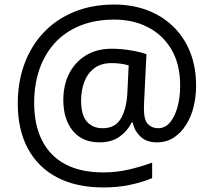

<svg xmlns="http://www.w3.org/2000/svg" viewBox="-20 -734 939 843"><path d="M841 -357Q841 -311 830.5 -267Q820 -223 798 -187.5Q776 -152 744 -130.5Q712 -109 668 -109Q622 -109 595.5 -135.5Q569 -162 563 -196H558Q540 -159 505 -134Q470 -109 417 -109Q341 -109 299.5 -160Q258 -211 258 -295Q258 -361 284 -411.5Q310 -462 357.5 -491Q405 -520 470 -520Q514 -520 556.5 -512.5Q599 -505 623 -496L613 -293Q612 -275 612 -267.5Q612 -260 612 -257Q612 -205 630.5 -188Q649 -171 674 -171Q705 -171 726.5 -196.5Q748 -222 759.5 -264.5Q771 -307 771 -358Q771 -451 733.5 -515.5Q696 -580 630.5 -614Q565 -648 482 -648Q397 -648 331 -621Q265 -594 220.5 -545Q176 -496 153 -429.5Q130 -363 130 -283Q130 -185 165 -116.5Q200 -48 267.5 -12.5Q335 23 433 23Q494 23 549.5 9.5Q605 -4 648 -20V48Q605 66 551.5 77.5Q498 89 433 89Q315 89 231 45Q147 1 102.5 -81.5Q58 -164 58 -280Q58 -373 87 -452.5Q116 -532 171 -590.5Q226 -649 304.5 -681.5Q383 -714 482 -714Q560 -714 625.5 -689.5Q691 -665 739.5 -618.5Q788 -572 814.5 -506Q841 -440 841 -357ZM336 -293Q336 -229 361.5 -200Q387 -171 430 -171Q486 -171 510.5 -213Q535 -255 539 -322L545 -447Q532 -451 512 -454Q492 -457 471 -457Q422 -457 392 -433Q362 -409 349 -371.5Q336 -334 336 -293Z"/></svg>

Font: umalayalam25
Style: Book
Weight: 400
Designer: Jelle Bosma - Monotype Design Team
Foundry: Monotype Imaging Inc.
Version: Version 2.003